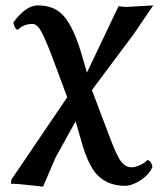

<svg xmlns="http://www.w3.org/2000/svg" viewBox="-20 -459 605 714"><path d="M179.2 -233.9Q140.6 -337.9 122.6 -357.9Q112.3 -369.6 102.1 -370.1Q67.9 -370.1 45.9 -348.1Q33.7 -351.1 29.8 -376Q76.7 -439 121.1 -439Q185.1 -439 220 -396Q254.9 -353 282.2 -261.2L303.2 -189L420.9 -436Q440.9 -433.1 448.2 -433.1L549.8 -439L477.1 -332L321.8 -124L387.2 48.8Q414.1 120.6 430.4 141.8Q446.8 163.1 469.2 163.1Q483.4 163.1 500.7 155Q518.1 147 527.8 136.2Q542 137.2 546.9 162.1Q533.7 190.9 504.9 210Q471.7 231.9 444.8 231.9Q387.7 231.9 349.4 199Q311 166 284.2 71.8L261.2 -7.8L187 126L140.1 234.9L45.9 225.1L20 224.1L22.9 208L230 -97.2Z"/></svg>

Font: Linux Biolinum O
Style: Bold
Weight: 700
Designer: Philipp H. Poll
Foundry: Philipp H. Poll
Version: Version 1.3.2